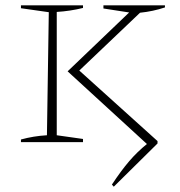

<svg xmlns="http://www.w3.org/2000/svg" viewBox="-20 -536 680 724"><path d="M59 0V-10Q106 -23 157 -26L164 -490L59 -505V-516H293V-506Q244 -494 194 -491V-26L293 -12V0ZM409 168 402 160Q437 107 467.5 71.5Q498 36 534 7L235 -267L467 -489L370 -504V-516H602V-508Q557 -493 508 -488L279 -270L574 -4V5Z"/></svg>

Font: Piazzolla SC Thin
Style: Regular
Weight: 100
Designer: Juan Pablo del Peral
Foundry: Huerta Tipografica
Version: Version 1.330